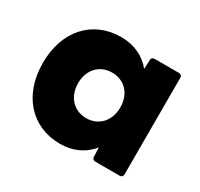

<svg xmlns="http://www.w3.org/2000/svg" viewBox="-121 -695 897 859"><g transform="rotate(30 327.5 -265.5)"><path d="M278 10C345 10 399 -16 437 -63L439 -16C439 -6 446 0 455 0H581C591 0 597 -6 597 -16V-516C597 -525 591 -531 581 -531H455C446 -531 439 -526 439 -516L437 -469C399 -515 345 -541 278 -541C130 -541 31 -431 31 -266C31 -101 130 10 278 10ZM322 -148C257 -148 213 -197 213 -266C213 -335 257 -383 322 -383C387 -383 431 -335 431 -266C431 -197 387 -148 322 -148Z"/></g></svg>

Font: LINE Seed Sans TH ExtraBold
Style: Regular
Weight: 800
Designer: Dalton Maag Ltd | Thai characters by Cadson Demak Co.,Ltd.
Foundry: Dalton Maag Ltd
Version: Version 1.003